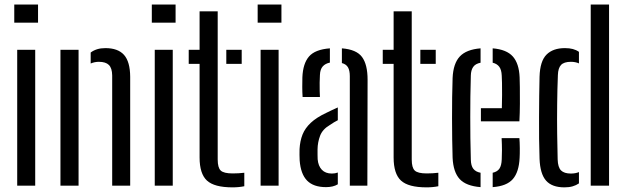

<svg xmlns="http://www.w3.org/2000/svg" viewBox="-20 -820 2766 848"><path d="M43 -720V-800H148V-720ZM56 0V-600H135.5V0Z M247 0V-600H327V0ZM475.5 0V-487Q475 -519 461 -533Q447 -547 416.5 -547Q406.5 -547 397.5 -545Q388.5 -543 380.5 -539.5V-588Q393 -597.5 409 -602.5Q425 -607.5 445.5 -607.5Q501 -607.5 527.8 -577.5Q554.5 -547.5 555 -481V0Z M650.5 -720V-800H755.5V-720ZM663.5 0V-600H743V0Z M813.5 -538V-600H861.5V-770H941.5V-115.5Q941.5 -79.5 954.8 -66.8Q968 -54 1008 -54Q1023.5 -54 1034.2 -54.8Q1045 -55.5 1059 -57V2.5Q1047 5 1034.2 6.2Q1021.5 7.5 1007 7.5Q926.5 7.5 894 -22.5Q861.5 -52.5 861.5 -124.5V-538ZM979.5 -538V-600H1047.5V-538Z M1118 -720V-800H1223V-720ZM1131 0V-600H1210.5V0Z M1303.5 -111.5Q1303 -124 1302.8 -136.2Q1302.5 -148.5 1303 -161.5Q1305 -197.5 1316.2 -225.8Q1327.5 -254 1352.5 -277.5Q1377.5 -301 1421 -321.5Q1433 -327.5 1445.8 -333.5Q1458.5 -339.5 1472 -345.5V-289Q1464 -285 1455.2 -279.8Q1446.5 -274.5 1437 -268Q1404.5 -249 1393.8 -220.5Q1383 -192 1382.5 -160.5Q1382.5 -147 1382.5 -136.8Q1382.5 -126.5 1383 -116.5Q1385.5 -87 1401.5 -70.2Q1417.5 -53.5 1445.5 -53.5Q1460.5 -53.5 1472 -58V-6Q1451.5 6.5 1420 6.5Q1364.5 6.5 1336.2 -22.5Q1308 -51.5 1303.5 -111.5ZM1316.5 -391.5Q1315 -413 1315 -435.5Q1315 -458 1315.5 -478.5Q1318 -539.5 1344.8 -570.5Q1371.5 -601.5 1437 -606.5V-543.5Q1417 -539.5 1405.5 -526.8Q1394 -514 1393 -489Q1392 -474.5 1391.8 -455.2Q1391.5 -436 1392 -418.5Q1392.5 -401 1393 -391.5ZM1525 0V-483.5Q1525 -508.5 1517 -522.5Q1509 -536.5 1490 -541.5V-606.5Q1554.5 -601.5 1579 -568.2Q1603.5 -535 1603.5 -468L1602.5 0Z M1670.5 -538V-600H1718.5V-770H1798.5V-115.5Q1798.5 -79.5 1811.8 -66.8Q1825 -54 1865 -54Q1880.5 -54 1891.2 -54.8Q1902 -55.5 1916 -57V2.5Q1904 5 1891.2 6.2Q1878.5 7.5 1864 7.5Q1783.5 7.5 1751 -22.5Q1718.5 -52.5 1718.5 -124.5V-538ZM1836.5 -538V-600H1904.5V-538Z M1979 -123Q1978 -159 1977.2 -203.8Q1976.5 -248.5 1976.5 -296.5Q1976.5 -344.5 1977 -390.8Q1977.5 -437 1979 -476Q1982 -540 2011 -570.8Q2040 -601.5 2102.5 -606.5V-543Q2079.5 -538.5 2069.8 -524.2Q2060 -510 2059.5 -486Q2058 -440 2057.5 -394.2Q2057 -348.5 2057 -302.8Q2057 -257 2057.5 -210.2Q2058 -163.5 2059.5 -115Q2060 -88 2070.5 -74.5Q2081 -61 2102.5 -57V6.5Q2038.5 1.5 2010.2 -29.2Q1982 -60 1979 -123ZM2156 6.5V-57Q2176.5 -61.5 2185.8 -75.2Q2195 -89 2196 -115.5Q2197 -130.5 2197 -156Q2197 -181.5 2195.5 -210H2274Q2275.5 -193 2275.8 -166Q2276 -139 2275 -123Q2272 -60 2245 -29Q2218 2 2156 6.5ZM2104 -284V-342H2196.5Q2197.5 -371 2197.5 -400.8Q2197.5 -430.5 2197.2 -453.5Q2197 -476.5 2196 -486Q2195 -512 2185 -525.2Q2175 -538.5 2156 -543V-606.5Q2217.5 -601.5 2245 -570.5Q2272.5 -539.5 2275 -478.5Q2275.5 -467.5 2276 -435Q2276.5 -402.5 2276.2 -361.8Q2276 -321 2274 -284Z M2363 -119Q2361.5 -160 2361 -207.2Q2360.5 -254.5 2360.8 -302.8Q2361 -351 2361.5 -397Q2362 -443 2363 -481Q2365 -550 2393.8 -578.8Q2422.5 -607.5 2475 -607.5Q2495 -607.5 2510 -603.5Q2525 -599.5 2537 -591V-540Q2521.5 -547 2501.5 -547Q2471 -547 2458 -533.2Q2445 -519.5 2444 -488.5Q2441.5 -426.5 2440.8 -359.5Q2440 -292.5 2440.8 -229.5Q2441.5 -166.5 2443 -116Q2444 -81 2458 -67.2Q2472 -53.5 2501 -53.5Q2522 -53.5 2537 -60V-10Q2524.5 -1.5 2509 3Q2493.5 7.5 2473 7.5Q2418 7.5 2391.8 -22.2Q2365.5 -52 2363 -119ZM2589 0V-800H2670V0Z"/></svg>

Font: Big Shoulders Stencil Text Thin
Style: Regular
Weight: 400
Version: Version 2.001